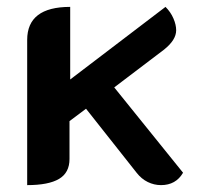

<svg xmlns="http://www.w3.org/2000/svg" viewBox="-20 -529 590 558"><path d="M59 -413Q59 -509 184 -509V-298L461 -509Q476 -494 484 -475.5Q492 -457 492 -441Q492 -413 457 -385L312 -275L512 -27Q491 9 448 9Q428 9 409.5 0Q391 -9 377 -27L230 -213L182 -177V-67Q182 -27 151.5 -9Q121 9 59 9Z"/></svg>

Font: K2D
Style: Bold
Weight: 700
Designer: Katatrad Aksorn Co.,Ltd.
Foundry: Cadson Demak Co.,Ltd.
Version: Version 1.000; ttfautohint (v1.6)